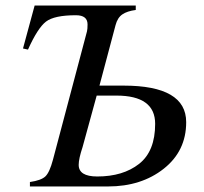

<svg xmlns="http://www.w3.org/2000/svg" viewBox="-20 -673 735 693"><path d="M339 -364H426Q652 -364 652 -232Q652 -128 571 -64Q490 0 370 0H88V-16Q129 -22 144 -36.5Q159 -51 171 -96L294 -560Q296 -568 296 -585Q296 -618 254 -618Q176 -618 146 -595Q116 -572 81 -494L63 -498L105 -653H470V-637Q439 -633 421.5 -621Q404 -609 397 -582ZM329 -328 278 -142Q264 -100 264 -78Q264 -36 331 -36Q424 -36 482 -81.5Q540 -127 540 -226Q540 -328 400 -328Z"/></svg>

Font: STIX MathJax Alphabets
Style: Italic
Weight: 400
Italic angle: -16.33°
Designer: MicroPress Inc., with final additions and corrections provided by Coen Hoffman, Elsevier (retired)
Version: Version 1.1.1